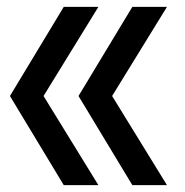

<svg xmlns="http://www.w3.org/2000/svg" viewBox="-20 -540 539 560"><path d="M166 0 9 -260 166 -520H267L107 -260L267 0ZM366 0 209 -260 366 -520H467L307 -260L467 0Z"/></svg>

Font: M PLUS 2 Thin Medium
Style: Regular
Weight: 500
Version: Version 1.001